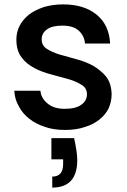

<svg xmlns="http://www.w3.org/2000/svg" viewBox="-20 -580 574 870"><path d="M315.9 45.9Q330.1 111.8 330.1 145Q330.1 270 216.8 270V220.2Q266.1 220.2 266.1 163.1V142.1H212.9V45.9ZM44.9 -168.9H163.1Q166 -134.8 195.8 -110.8Q224.1 -86.9 272.9 -86.9Q324.2 -86.9 349.1 -106Q374 -123.5 374 -152.8Q374 -180.2 351.1 -194.8Q322.3 -212.4 291 -221.2Q247.6 -233.4 213.9 -242.2Q168.5 -253.9 137.2 -271Q99.6 -290 78.1 -319.8Q54.2 -349.6 54.2 -400.9Q54.2 -434.6 68.8 -462.9Q83.5 -491.7 111.8 -514.2Q136.7 -533.7 178.2 -547.9Q218.8 -560.1 266.1 -560.1Q360.4 -560.1 417 -514.2Q474.6 -467.8 479 -382.8H365.2Q362.3 -418.5 335.9 -441.9Q311 -463.9 262.2 -463.9Q215.8 -463.9 192.9 -446.8Q168.9 -430.2 168.9 -401.9Q168.9 -373.5 191.9 -358.9Q216.8 -342.8 250 -333Q293 -320.3 325.2 -312Q364.7 -301.8 399.9 -283.2Q435.1 -263.2 460 -233.9Q484.4 -203.6 485.8 -153.8Q485.8 -120.1 472.2 -88.9Q458 -60.1 430.2 -38.1Q402.3 -15.6 362.8 -3.9Q325.2 8.8 274.9 8.8Q221.7 8.8 184.1 -4.9Q141.6 -18.6 112.8 -42Q82 -65.4 64.9 -99.1Q46.4 -130.9 44.9 -168.9Z"/></svg>

Font: PoppinsZ Medium
Style: Regular
Weight: 500
Designer: Ninad Kale (Devanagari), Jonny Pinhorn (Latin)
Foundry: Indian Type Foundry
Version: Version 3.002;FEAKit 1.0